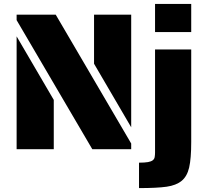

<svg xmlns="http://www.w3.org/2000/svg" viewBox="-20 -763 1055 982"><path d="M65 -660V-688H265L651 -29V0H452ZM461 -437V-688H651V-112ZM65 -577 255 -252V0H65ZM773 -743H958V-599H773ZM691 69Q720 69 737 66Q753 63 761 57Q769 51 771 41Q773 29 773 18V-510H958V-37Q958 48 947.5 93.5Q937 139 909 162Q881 185 832 192Q783 199 691 199Z"/></svg>

Font: Saira Stencil
Style: Regular
Weight: 400
Designer: Hector Gatti with collaboration of the Omnibus-Type team
Foundry: Omnibus-Type
Version: Version 1.003